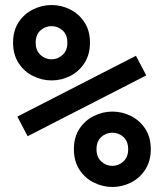

<svg xmlns="http://www.w3.org/2000/svg" viewBox="-20 -732 652 764"><path d="M185 -412Q147 -412 111.5 -429.5Q76 -447 54 -481Q32 -515 32 -562Q32 -610 54 -643.5Q76 -677 111.5 -694.5Q147 -712 185 -712Q224 -712 259 -694.5Q294 -677 316 -643.5Q338 -610 338 -562Q338 -515 316 -481Q294 -447 259 -429.5Q224 -412 185 -412ZM185 -496Q210 -496 229 -513.5Q248 -531 248 -562Q248 -594 229 -611Q210 -628 185 -628Q160 -628 141 -611Q122 -594 122 -562Q122 -531 141 -513.5Q160 -496 185 -496ZM90 -190 49 -268 521 -510 562 -432ZM427 12Q389 12 353.5 -5.5Q318 -23 296 -57Q274 -91 274 -138Q274 -186 296 -219.5Q318 -253 353.5 -270.5Q389 -288 427 -288Q466 -288 501 -270.5Q536 -253 558 -219.5Q580 -186 580 -138Q580 -91 558 -57Q536 -23 501 -5.5Q466 12 427 12ZM427 -72Q452 -72 471 -89.5Q490 -107 490 -138Q490 -170 471 -187Q452 -204 427 -204Q402 -204 383 -187Q364 -170 364 -138Q364 -107 383 -89.5Q402 -72 427 -72Z"/></svg>

Font: Space Mono
Style: Bold
Weight: 700
Monospace: yes
Designer: Colophon Foundry + Benjamin Critton
Foundry: Colophon Foundry & Benjamin Critton
Version: Version 1.003; ttfautohint (v1.8.4.7-5d5b)